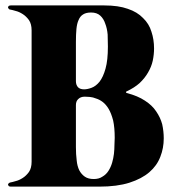

<svg xmlns="http://www.w3.org/2000/svg" viewBox="-20 -695 639 715"><path d="M452.1 -348.6Q493.2 -337.9 519.5 -320.3Q546.9 -302.7 561.5 -280.3Q577.1 -257.8 584 -232.4Q589.8 -206.1 589.8 -179.7Q589.8 -143.6 577.1 -111.3Q564.5 -78.1 536.1 -53.7Q507.8 -29.3 461.9 -14.6Q416 0 349.6 0Q240.2 0 20.5 0Q15.6 0 12.7 -2Q10.7 -4.9 9.8 -6.8Q9.8 -9.8 12.7 -12.7Q14.6 -14.6 18.6 -15.6Q25.4 -16.6 38.1 -20.5Q50.8 -23.4 64.5 -32.2Q77.1 -40 87.9 -54.7Q97.7 -69.3 97.7 -92.8Q97.7 -255.9 97.7 -582Q97.7 -605.5 87.9 -620.1Q77.1 -634.8 64.5 -642.6Q50.8 -651.4 38.1 -654.3Q25.4 -658.2 18.6 -659.2Q14.6 -659.2 12.7 -662.1Q9.8 -665 9.8 -668Q10.7 -670.9 12.7 -672.9Q15.6 -674.8 20.5 -674.8Q136.7 -674.8 368.2 -674.8Q420.9 -674.8 456.1 -662.1Q491.2 -650.4 512.7 -627.9Q535.2 -606.4 543.9 -577.1Q553.7 -547.9 553.7 -514.6Q553.7 -492.2 548.8 -468.8Q543.9 -446.3 531.2 -424.8Q519.5 -404.3 500 -385.7Q480.5 -368.2 451.2 -354.5Q448.2 -352.5 449.2 -351.6Q449.2 -349.6 452.1 -348.6ZM262.7 -392.6Q262.7 -378.9 270.5 -370.1Q278.3 -362.3 293 -362.3Q305.7 -362.3 321.3 -368.2Q336.9 -374 350.6 -390.6Q364.3 -408.2 373 -439.5Q381.8 -470.7 381.8 -521.5Q381.8 -543.9 380.9 -566.4Q378.9 -588.9 372.1 -606.4Q366.2 -625 353.5 -636.7Q340.8 -648.4 319.3 -648.4Q300.8 -648.4 290 -641.6Q278.3 -634.8 272.5 -620.1Q266.6 -607.4 264.6 -586.9Q262.7 -566.4 262.7 -539.1Q262.7 -490.2 262.7 -392.6ZM329.1 -28.3Q348.6 -28.3 361.3 -37.1Q375 -44.9 383.8 -58.6Q392.6 -72.3 397.5 -88.9Q402.3 -105.5 404.3 -122.1Q406.2 -139.6 406.2 -155.3Q407.2 -170.9 407.2 -181.6Q407.2 -219.7 401.4 -246.1Q394.5 -272.5 384.8 -289.1Q375 -305.7 362.3 -315.4Q350.6 -324.2 337.9 -328.1Q326.2 -333 314.5 -334Q303.7 -335 295.9 -335Q280.3 -335 271.5 -326.2Q262.7 -318.4 262.7 -303.7Q262.7 -252 262.7 -147.5Q262.7 -120.1 265.6 -97.7Q267.6 -76.2 275.4 -60.5Q283.2 -45.9 295.9 -37.1Q308.6 -28.3 329.1 -28.3Z"/></svg>

Font: Mermaid
Style: Bold
Weight: 400
Designer: Scott Simpson
Version: Version 1.001